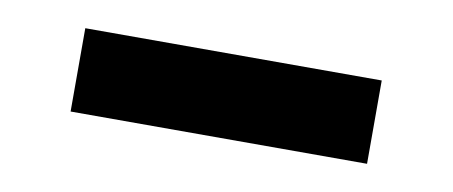

<svg xmlns="http://www.w3.org/2000/svg" viewBox="-28 -958 557 236"><g transform="rotate(10 250.0 -840.0)"><path d="M65 -788V-892H435V-788Z"/></g></svg>

Font: M PLUS 1 Code
Style: Regular
Weight: 400
Designer: Coji Morishita
Foundry: UNDERFOREST DESIGN
Version: Version 1.005